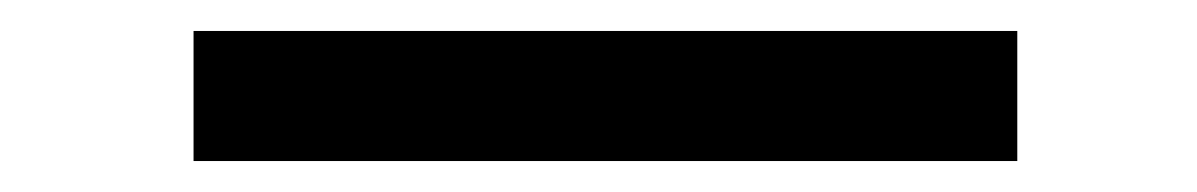

<svg xmlns="http://www.w3.org/2000/svg" viewBox="-20 18 773 124"><path d="M105 122V38H637V122Z"/></svg>

Font: SVN-Poppins
Style: Regular
Weight: 400
Designer: Ninad Kale (Devanagari), Jonny Pinhorn (Latin)
Foundry: Indian Type Foundry
Version: Version 3.002 2017